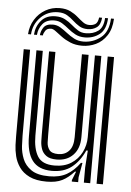

<svg xmlns="http://www.w3.org/2000/svg" viewBox="-56 -849 617 902"><g transform="rotate(5 252.0 -398.0)"><path d="M198 10.5Q147.8 10.5 116.6 -4.9Q85.5 -20.2 68.8 -44.5Q52 -68.8 45.4 -96.1Q38.8 -123.5 37.9 -148.1Q37 -172.8 37 -188.2V-600H67V-194.2Q67 -175.8 68.6 -146Q70.2 -116.2 82 -86.2Q93.8 -56.2 123.1 -35.9Q152.5 -15.5 208 -15.5Q257.2 -15.5 290.5 -34.5Q323.8 -53.5 351.5 -91.5H358.5L346.2 -22.5V0H316.2L316 -7L332.2 -48H326.8Q299.5 -18 271.2 -3.8Q243 10.5 198 10.5ZM433 0V-600H463V0ZM236 -97Q203.5 -97 186.8 -109.4Q170 -121.8 163.8 -139.9Q157.5 -158 157 -176.2Q156.5 -194.5 156.5 -206.2V-600H186.5V-208Q186.5 -193.5 187.2 -173.5Q188 -153.5 199.1 -138.4Q210.2 -123.2 240.8 -123.2Q273 -123.2 292.2 -144.4Q311.5 -165.5 311.5 -208.8V-600H343V-212Q343 -158.5 313.9 -127.8Q284.8 -97 236 -97ZM217 -42Q154.5 -42.5 125.8 -80.8Q97 -119 97 -196.2V-600H127V-200.2Q127 -138.8 148.4 -103.4Q169.8 -68 228.5 -68Q274.8 -68 306.9 -88.6Q339 -109.2 355.9 -142.8Q372.8 -176.2 372.8 -214.8V-600H403V0H373V-72L378.5 -151.5H371.5Q348 -99.2 310.9 -70.4Q273.8 -41.5 217 -42ZM51 -672.2Q53.5 -710.8 72.4 -741.2Q91.2 -771.8 121.8 -789.4Q152.2 -807 189 -807Q219 -807 239.4 -796.9Q259.8 -786.8 275 -773.5Q290.2 -760.2 303.9 -750.1Q317.5 -740 334 -740Q350.2 -740 362 -747.2Q373.8 -754.5 377 -779.2H391Q388.2 -746 370.4 -733Q352.5 -720 327.8 -720Q304.2 -720 287.9 -730.1Q271.5 -740.2 257.1 -753.5Q242.8 -766.8 225.8 -776.9Q208.8 -787 183.5 -787Q134.5 -787 101.2 -753.6Q68 -720.2 65 -672.2ZM79 -672.2Q81.5 -710.8 105.4 -738.9Q129.2 -767 172.8 -767Q199.2 -767 218 -756.9Q236.8 -746.8 252.1 -733.5Q267.5 -720.2 283.4 -710.1Q299.2 -700 320 -700Q355.5 -700 379.2 -717.6Q403 -735.2 405 -779.2H419Q416.5 -725.8 387.1 -702.9Q357.8 -680 317.5 -680Q292 -680 273.1 -690.1Q254.2 -700.2 238.2 -713.5Q222.2 -726.8 206 -736.9Q189.8 -747 169.5 -747Q131.8 -747 113.4 -724.1Q95 -701.2 93 -672.2ZM107 -672.2Q108.2 -691.5 120.2 -709.2Q132.2 -727 163.5 -727Q182.8 -727 199.5 -716.9Q216.2 -706.8 233 -693.5Q249.8 -680.2 269 -670.1Q288.2 -660 312.8 -660Q357.8 -660 393.9 -688Q430 -716 433 -779.2H447Q444.8 -730.8 424.2 -699.9Q403.8 -669 373 -654.5Q342.2 -640 309 -640Q277.2 -640 253 -650.1Q228.8 -660.2 210.8 -673.5Q192.8 -686.8 179.6 -696.9Q166.5 -707 157 -707Q138 -707 129.8 -694.4Q121.5 -681.8 121 -672.2Z"/></g></svg>

Font: Big Shoulders Inline Display Black
Style: Regular
Weight: 900
Designer: Patric King
Foundry: XO Type Co
Version: Version 1.000